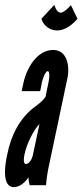

<svg xmlns="http://www.w3.org/2000/svg" viewBox="-36 -760 338 788"><path d="M255 -739C255 -739 229 -708 213 -708C195 -708 187 -740 187 -740L134 -683C141 -657 167 -635 198 -635C229 -635 258 -655 282 -683ZM151 -363C145 -352 126 -335 110 -324C44 -276 9 -203 -6 -127C-14 -93 -32 8 21 8C45 8 68 -12 81 -33C80 -27 84 -5 86 0H153C155 -24 157 -46 168 -95L239 -431C252 -482 243 -555 182 -555C116 -555 73 -480 60 -419L53 -386H129L136 -422C139 -436 150 -468 160 -468C169 -468 167 -439 163 -422ZM99 -124C95 -105 83 -87 70 -87C56 -87 64 -125 65 -128C74 -172 103 -228 126 -251Z"/></svg>

Font: League Gothic Condensed Italic
Style: Regular
Weight: 400
Width: 3
Designer: Tyler Finck
Foundry: The League of Moveable Type
Version: Version 1.001;PS 001.001;hotconv 1.0.56;makeotf.lib2.0.21325